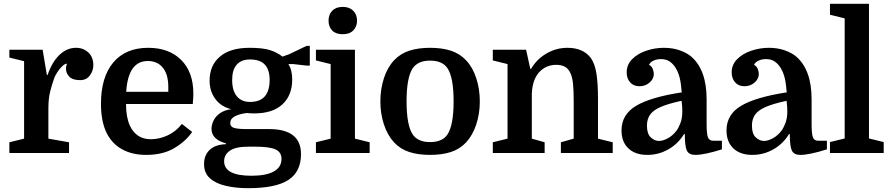

<svg xmlns="http://www.w3.org/2000/svg" viewBox="-20 -800 4664 1004"><path d="M330 -467Q330 -467 330 -467Q330 -467 330 -467Q319 -467 305 -453.5Q291 -440 279.5 -422Q268 -404 263 -390Q251 -356 242 -320Q233 -284 233 -232V-75L341 -56V0H29V-56L106 -75V-480L29 -499V-540H203L225 -408H229Q252 -476 291 -513Q330 -550 377 -550Q416 -550 442 -525.5Q468 -501 468 -460Q468 -430 450 -405.5Q432 -381 399 -381Q359 -381 342 -399.5Q325 -418 325 -440Q325 -447 325.5 -450.5Q326 -454 330 -467Z M988 -256H639Q639 -188 659 -143Q675 -109 702 -90.5Q729 -72 769 -72Q813 -72 856.5 -92Q900 -112 931 -152L985 -110Q950 -60 890.5 -25Q831 10 744 10Q671 10 618 -19.5Q565 -49 537 -106Q522 -137 515 -175Q508 -213 508 -257Q508 -397 572.5 -473.5Q637 -550 755 -550Q864 -550 927.5 -486.5Q991 -423 991 -311Q991 -300 990.5 -289.5Q990 -279 988 -256ZM753 -481Q650 -481 640 -320H860V-346Q860 -411 831.5 -446Q803 -481 753 -481Z M1554 6Q1554 98 1488 141Q1422 184 1278 184Q1214 184 1161.5 172Q1109 160 1078 132.5Q1047 105 1047 58Q1047 12 1076 -16Q1105 -44 1162 -46V-50Q1086 -71 1086 -126Q1086 -146 1096 -168Q1106 -190 1129 -207Q1152 -224 1189 -229Q1136 -242 1106 -282.5Q1076 -323 1076 -378Q1076 -458 1130 -504Q1184 -550 1285 -550Q1352 -550 1390 -538.5Q1428 -527 1457 -504L1491 -516L1583 -560H1600V-457H1583L1513 -465H1488Q1508 -434 1508 -384Q1508 -302 1457 -254.5Q1406 -207 1310 -207Q1300 -207 1290 -207.5Q1280 -208 1270 -209Q1231 -204 1207.5 -191.5Q1184 -179 1184 -156Q1184 -138 1203 -131.5Q1222 -125 1272 -125H1388Q1470 -125 1512 -92.5Q1554 -60 1554 6ZM1314 -33H1279Q1212 -33 1182 -12Q1152 9 1152 43Q1152 119 1295 119Q1372 119 1412 96.5Q1452 74 1452 31Q1452 -4 1421 -18.5Q1390 -33 1314 -33ZM1194 -382Q1194 -326 1218.5 -296.5Q1243 -267 1287 -267Q1340 -267 1365 -296.5Q1390 -326 1390 -382Q1390 -435 1365 -462Q1340 -489 1287 -489Q1242 -489 1218 -462Q1194 -435 1194 -382Z M1709 -465 1632 -484V-540H1836V-75L1913 -56V0H1632V-56L1709 -75ZM1698 -692Q1698 -724 1717.5 -744Q1737 -764 1772 -764Q1807 -764 1827 -744Q1847 -724 1847 -692Q1847 -661 1827.5 -641Q1808 -621 1772 -621Q1736 -621 1717 -640.5Q1698 -660 1698 -692Z M2489 -270Q2489 -206 2470.5 -149.5Q2452 -93 2417 -55Q2384 -20 2337.5 -5Q2291 10 2229 10Q2167 10 2120.5 -5Q2074 -20 2041 -55Q2006 -93 1987.5 -149.5Q1969 -206 1969 -270Q1969 -334 1987.5 -391Q2006 -448 2041 -485Q2074 -520 2120.5 -535Q2167 -550 2229 -550Q2291 -550 2337.5 -535Q2384 -520 2417 -485Q2452 -448 2470.5 -391Q2489 -334 2489 -270ZM2138 -97Q2152 -77 2174.5 -67Q2197 -57 2229 -57Q2261 -57 2284 -67Q2307 -77 2320 -97Q2352 -146 2352 -270Q2352 -333 2344 -376Q2336 -419 2320 -443Q2307 -463 2284 -473Q2261 -483 2229 -483Q2197 -483 2174.5 -473Q2152 -463 2138 -443Q2106 -394 2106 -270Q2106 -146 2138 -97Z M2634 -75V-465L2557 -484V-540H2731L2753 -440H2757Q2787 -491 2838 -520.5Q2889 -550 2947 -550Q3030 -550 3070 -496Q3090 -468 3098.5 -417.5Q3107 -367 3107 -281V-75L3184 -56V0H2913V-56L2980 -75V-268Q2980 -328 2976.5 -361.5Q2973 -395 2964 -415Q2953 -441 2934 -451Q2915 -461 2889 -461Q2840 -461 2806 -429Q2765 -391 2761 -312V-75L2828 -56V0H2557V-56Z M3230 -118Q3230 -201 3306 -246.5Q3382 -292 3545 -317Q3541 -367 3534 -394Q3527 -421 3516 -440Q3503 -463 3484 -477Q3465 -491 3436 -491Q3415 -491 3397.5 -483Q3380 -475 3374 -461Q3388 -454 3393.5 -439Q3399 -424 3399 -413Q3399 -388 3377 -368.5Q3355 -349 3324 -349Q3293 -349 3275 -369.5Q3257 -390 3257 -421Q3257 -462 3286 -491Q3315 -520 3360 -535Q3405 -550 3451 -550Q3498 -550 3535.5 -536.5Q3573 -523 3596 -503Q3675 -433 3675 -281V-151Q3675 -102 3681.5 -83Q3688 -64 3710 -64H3755V-19Q3663 10 3616 10Q3583 10 3572 -12Q3561 -34 3561 -99H3557Q3526 -48 3475 -19Q3424 10 3365 10Q3302 10 3266 -24Q3230 -58 3230 -118ZM3426 -63Q3447 -63 3472.5 -77Q3498 -91 3517 -116Q3528 -130 3538 -156Q3548 -182 3548 -218Q3548 -230 3547 -245Q3546 -260 3544 -273Q3475 -258 3435.5 -241Q3396 -224 3379.5 -200.5Q3363 -177 3363 -143Q3363 -100 3383 -81.5Q3403 -63 3426 -63Z M3779 -118Q3779 -201 3855 -246.5Q3931 -292 4094 -317Q4090 -367 4083 -394Q4076 -421 4065 -440Q4052 -463 4033 -477Q4014 -491 3985 -491Q3964 -491 3946.5 -483Q3929 -475 3923 -461Q3937 -454 3942.5 -439Q3948 -424 3948 -413Q3948 -388 3926 -368.5Q3904 -349 3873 -349Q3842 -349 3824 -369.5Q3806 -390 3806 -421Q3806 -462 3835 -491Q3864 -520 3909 -535Q3954 -550 4000 -550Q4047 -550 4084.5 -536.5Q4122 -523 4145 -503Q4224 -433 4224 -281V-151Q4224 -102 4230.5 -83Q4237 -64 4259 -64H4304V-19Q4212 10 4165 10Q4132 10 4121 -12Q4110 -34 4110 -99H4106Q4075 -48 4024 -19Q3973 10 3914 10Q3851 10 3815 -24Q3779 -58 3779 -118ZM3975 -63Q3996 -63 4021.5 -77Q4047 -91 4066 -116Q4077 -130 4087 -156Q4097 -182 4097 -218Q4097 -230 4096 -245Q4095 -260 4093 -273Q4024 -258 3984.5 -241Q3945 -224 3928.5 -200.5Q3912 -177 3912 -143Q3912 -100 3932 -81.5Q3952 -63 3975 -63Z M4397 -76V-704L4320 -723V-780H4524V-76L4601 -57V0H4320V-57Z"/></svg>

Font: Domine
Style: Bold
Weight: 700
Designer: Pablo Impallari, Rodrigo Fuenzalida, Brenda Gallo
Foundry: Pablo Impallari, Rodrigo Fuenzalida, Brenda Gallo
Version: Version 2.000